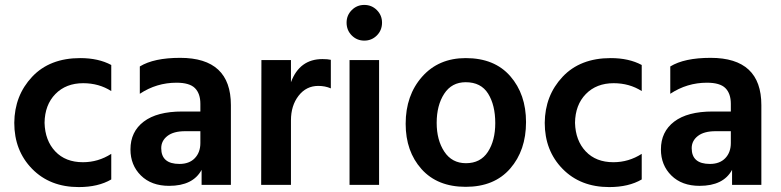

<svg xmlns="http://www.w3.org/2000/svg" viewBox="-20 -751 3172 780"><path d="M161 -252Q163 -180 204.5 -136Q246 -92 317 -92Q379 -92 432 -126V-22Q379 9 300 9Q183 9 110.5 -65Q38 -139 38 -252Q39 -363 110.5 -439Q182 -515 306 -515Q380 -515 432 -487V-381Q382 -413 318 -413Q248 -413 205 -369Q162 -325 161 -252Z M794 -218H732Q685 -218 660 -198.5Q635 -179 635 -149Q635 -85 709 -85Q749 -85 771.5 -108.5Q794 -132 794 -170ZM548 -370V-481Q605 -516 712 -516Q918 -516 918 -324V0H799V-61Q764 4 667 4Q595 4 552.5 -38Q510 -80 510 -144Q510 -216 564 -257Q618 -298 720 -298H794V-329Q794 -371 772 -393Q750 -415 697 -415Q616 -415 548 -370Z M1162 -507V-417Q1197 -511 1290 -511Q1311 -511 1324 -508V-392Q1301 -402 1273 -402Q1224 -402 1193 -362Q1162 -322 1162 -262V0H1041L1042 -507Z M1400 0V-507H1520V0ZM1388 -659Q1388 -689 1409 -710Q1430 -731 1460 -731Q1490 -731 1511 -710Q1532 -689 1532 -659Q1532 -628 1511 -607Q1490 -586 1460 -586Q1430 -586 1409 -607Q1388 -628 1388 -659Z M1872 8Q1757 8 1692.5 -64Q1628 -136 1628 -248Q1628 -364 1695 -439.5Q1762 -515 1872 -515Q1989 -515 2053 -441.5Q2117 -368 2117 -255Q2117 -140 2052.5 -66Q1988 8 1872 8ZM1872 -417Q1815 -417 1784.5 -370Q1754 -323 1754 -252Q1754 -182 1785 -135Q1816 -88 1873 -88Q1932 -88 1962 -134Q1992 -180 1992 -251Q1992 -324 1963 -370.5Q1934 -417 1872 -417Z M2316 -252Q2318 -180 2359.5 -136Q2401 -92 2472 -92Q2534 -92 2587 -126V-22Q2534 9 2455 9Q2338 9 2265.5 -65Q2193 -139 2193 -252Q2194 -363 2265.5 -439Q2337 -515 2461 -515Q2535 -515 2587 -487V-381Q2537 -413 2473 -413Q2403 -413 2360 -369Q2317 -325 2316 -252Z M2949 -218H2887Q2840 -218 2815 -198.5Q2790 -179 2790 -149Q2790 -85 2864 -85Q2904 -85 2926.5 -108.5Q2949 -132 2949 -170ZM2703 -370V-481Q2760 -516 2867 -516Q3073 -516 3073 -324V0H2954V-61Q2919 4 2822 4Q2750 4 2707.5 -38Q2665 -80 2665 -144Q2665 -216 2719 -257Q2773 -298 2875 -298H2949V-329Q2949 -371 2927 -393Q2905 -415 2852 -415Q2771 -415 2703 -370Z"/></svg>

Font: Hind SemiBold
Style: Regular
Weight: 600
Designer: Manushi Parikh, Satya Rajpurohit
Foundry: Indian Type Foundry
Version: Version 2.001;PS 1.0;hotconv 1.0.79;makeotf.lib2.5.61930; tt